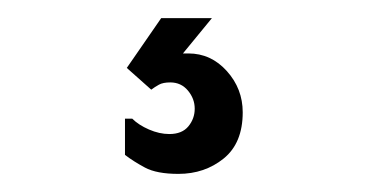

<svg xmlns="http://www.w3.org/2000/svg" viewBox="-20 -20 408 212"><path d="M188 39Q213 39 230.5 58.5Q248 78 248 104Q248 138 227 155Q206 172 177 172Q153 172 140 165Q127 158 118 151V111H126Q133 118 144.5 123Q156 128 167 128Q181 128 188 119.5Q195 111 195 100Q195 89 187.5 80Q180 71 168 71Q160 71 155.5 73.5Q151 76 147 79L120 55L158 0H214L182 39Z"/></svg>

Font: Phudu Light
Style: Bold
Weight: 700
Version: Version 1.005;gftools[0.9.23]